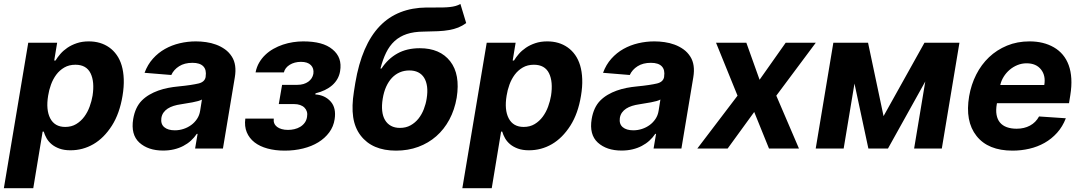

<svg xmlns="http://www.w3.org/2000/svg" viewBox="-38 -766 5577 990"><path d="M-18.1 204.5 107.6 -545.5H256.7L241.5 -453.8H248.2Q258.2 -470.5 273.3 -487.9Q288.4 -505.3 309.5 -519.7Q330.6 -534.1 358 -543.3Q385.3 -552.6 419.7 -552.6Q480.8 -552.6 524.9 -521.7Q547.2 -506 563.7 -482.6Q580.3 -459.2 589.5 -428.1Q598.7 -397 600.1 -358Q601.6 -318.9 593.8 -272Q578.8 -180.8 539.1 -118.3Q498.2 -54.3 443.7 -22.7Q389.2 8.9 325.6 8.9Q292.6 8.9 268.6 0.2Q244.7 -8.5 228.3 -22.2Q212 -35.9 202.2 -53.1Q192.5 -70.3 187.5 -87.4H181.8L133.5 204.5ZM220.9 -155.9Q244 -111.5 298.3 -111.5Q330.6 -111.5 354.9 -126.2Q379.3 -141 396.5 -164.2Q413.7 -187.5 424.2 -216.3Q434.7 -245 439.3 -272.7Q450.3 -344.5 429 -388.1Q407.3 -432.2 350.9 -432.2Q318.2 -432.2 293.7 -418Q269.2 -403.8 252.1 -380.9Q235.1 -358 224.8 -329.5Q214.5 -301.1 210.2 -272.7Q198.2 -199.9 220.9 -155.9Z M648.8 -152.3Q659.1 -213.4 693.5 -247.9Q710.6 -264.9 732.1 -277.5Q753.6 -290.1 777.9 -298.8Q802.2 -307.5 828.5 -312.7Q854.8 -317.8 881.7 -320.3Q918.3 -323.9 943.9 -327.8Q969.5 -331.7 985.8 -335.6Q1017.8 -343.4 1022.4 -369.3V-371.4Q1027.7 -405.9 1010.3 -424Q992.9 -442.1 954.2 -442.1Q913.4 -442.1 885.7 -424.5Q858 -407 845.2 -379.3L707.4 -390.6Q723 -432.9 750.4 -463.4Q777.7 -494 812.9 -513.7Q848 -533.4 888.8 -543Q929.7 -552.6 972.3 -552.6Q997.9 -552.6 1024.5 -548.8Q1051.1 -545.1 1075.8 -536Q1100.5 -527 1121.8 -511.9Q1143.1 -496.8 1157.7 -473.7Q1183.6 -432.9 1172.9 -367.9L1111.5 0H968L980.8 -75.6H976.6Q963.8 -56.5 946.4 -40.7Q929 -24.9 907.1 -13.5Q885.3 -2.1 859.2 4.1Q833.1 10.3 802.9 10.3Q725.9 10.3 680.4 -30.9Q635.7 -72.1 648.8 -152.3ZM863.6 -94.1Q886.4 -94.1 908.2 -101.2Q930 -108.3 947.8 -121.3Q965.6 -134.2 978 -152.9Q990.4 -171.5 994 -195L1003.2 -252.8Q996.4 -248.6 983.1 -244.9Q969.8 -241.1 954.2 -238.3Q938.6 -235.4 922.8 -233Q907 -230.5 894.9 -228.3Q874.6 -225.5 857.2 -220Q839.8 -214.5 826.7 -206Q813.6 -197.4 805 -185.4Q796.5 -173.3 794 -157.3Q789.8 -126.4 808.9 -110.3Q828.1 -94.1 863.6 -94.1Z M1226.9 -154.5H1373.6Q1371.8 -141 1376.2 -130.1Q1380.7 -119.3 1390.4 -111.9Q1400.2 -104.4 1414.6 -100.3Q1429 -96.2 1447.1 -96.2Q1463.8 -96.2 1479.9 -100Q1496.1 -103.7 1509.8 -111.9Q1523.4 -120 1532.8 -132.6Q1542.3 -145.2 1545.1 -163Q1547.9 -177.9 1544.4 -190Q1540.8 -202.1 1532 -210.9Q1523.1 -219.8 1509.4 -224.6Q1495.7 -229.4 1478 -229.4H1399.5L1416.5 -328.5H1495Q1512.1 -328.5 1526.5 -332.7Q1540.8 -337 1551.5 -344.6Q1562.1 -352.3 1568.9 -362.7Q1575.6 -373.2 1577.8 -385.7Q1581.7 -413.4 1565 -430.2Q1548.3 -447.1 1513.8 -447.1Q1497.2 -447.1 1482.4 -443.2Q1467.7 -439.3 1456 -432Q1444.2 -424.7 1436.4 -414.8Q1428.6 -404.8 1425.8 -392.8H1279.8Q1285.2 -420.5 1298.3 -443Q1311.4 -465.6 1330.1 -483.3Q1348.7 -501.1 1372 -514.2Q1395.2 -527.3 1420.8 -535.9Q1446.4 -544.4 1473 -548.5Q1499.6 -552.6 1525.2 -552.6Q1576.3 -552.6 1613.6 -542.6Q1650.9 -532.7 1676.5 -511.4Q1702.4 -490.1 1712 -462.2Q1721.6 -434.3 1715.6 -398.8Q1712 -377.1 1701.7 -359Q1691.4 -340.9 1675.1 -326.5Q1658.7 -312.1 1637.1 -301.7Q1615.4 -291.2 1589.1 -284.8L1587.7 -279.1Q1637.4 -275.9 1667.3 -242.2Q1696.4 -209.2 1687.5 -151.3Q1681.8 -113.3 1659.6 -83.3Q1637.4 -53.3 1603.3 -32.3Q1569.2 -11.4 1524.9 -0.4Q1480.5 10.7 1430 10.7Q1381 10.7 1341.3 -0.2Q1301.5 -11 1274.3 -32.1Q1247.2 -53.3 1234.4 -84Q1221.6 -114.7 1226.9 -154.5Z M1786.9 -293.7 1794 -338.4Q1810.7 -437.1 1842.2 -509.9Q1873.6 -582.7 1919.7 -630.9Q1965.9 -679 2026.5 -702.8Q2087 -726.6 2161.6 -727.3H2205.6Q2227.6 -727.3 2246.6 -727.6Q2265.6 -728 2281.8 -729.8Q2297.9 -731.5 2311.4 -735.3Q2324.9 -739 2335.9 -745.7L2365.8 -647Q2345.9 -632.5 2324.9 -624.1Q2304 -615.8 2278.2 -611.2Q2252.5 -606.5 2220.3 -605.1Q2188.2 -603.7 2146 -603Q2095.9 -602.6 2059.3 -590.4Q2022.7 -578.1 1996.6 -554.2Q1970.5 -530.2 1953.1 -494.7Q1935.7 -459.2 1923.7 -412.6H1929Q1962.4 -463.1 2011 -490.2Q2059.7 -517.4 2126.4 -517.4Q2230.8 -517.4 2283.4 -449.9Q2335.9 -382.5 2316.8 -262.1Q2306.1 -199.9 2279.1 -149.5Q2252.1 -99.1 2211.6 -63.6Q2171.2 -28.1 2118.6 -8.7Q2066.1 10.7 2004.3 10.7Q1881 10.7 1821.4 -67.5Q1791.2 -106.9 1783 -162.6Q1774.9 -218.4 1786.9 -293.7ZM2024.1 -106.5Q2055.4 -106.5 2079.2 -119.9Q2103 -133.2 2119.9 -154.5Q2136.7 -175.8 2147.2 -202.8Q2157.7 -229.8 2161.9 -257.1Q2167.6 -292.3 2164.1 -319.2Q2160.5 -346.2 2149 -364.9Q2137.4 -383.5 2118.3 -393.1Q2099.1 -402.7 2072.8 -402.7Q2046.2 -402.7 2023.6 -393.1Q2001.1 -383.5 1983.3 -364.9Q1965.6 -346.2 1953.3 -319.2Q1941.1 -292.3 1935.4 -257.1Q1929.7 -222.3 1932.7 -194.4Q1935.7 -166.5 1947.3 -147Q1958.8 -127.5 1978.2 -117Q1997.5 -106.5 2024.1 -106.5Z M2345.9 204.5 2471.6 -545.5H2620.7L2605.5 -453.8H2612.2Q2622.2 -470.5 2637.3 -487.9Q2652.3 -505.3 2673.5 -519.7Q2694.6 -534.1 2721.9 -543.3Q2749.3 -552.6 2783.7 -552.6Q2844.8 -552.6 2888.8 -521.7Q2911.2 -506 2927.7 -482.6Q2944.2 -459.2 2953.5 -428.1Q2962.7 -397 2964.1 -358Q2965.6 -318.9 2957.7 -272Q2942.8 -180.8 2903.1 -118.3Q2862.2 -54.3 2807.7 -22.7Q2753.2 8.9 2689.6 8.9Q2656.6 8.9 2632.6 0.2Q2608.7 -8.5 2592.3 -22.2Q2576 -35.9 2566.2 -53.1Q2556.5 -70.3 2551.5 -87.4H2545.8L2497.5 204.5ZM2584.9 -155.9Q2608 -111.5 2662.3 -111.5Q2694.6 -111.5 2718.9 -126.2Q2743.3 -141 2760.5 -164.2Q2777.7 -187.5 2788.2 -216.3Q2798.7 -245 2803.3 -272.7Q2814.3 -344.5 2793 -388.1Q2771.3 -432.2 2714.8 -432.2Q2682.2 -432.2 2657.7 -418Q2633.2 -403.8 2616.1 -380.9Q2599.1 -358 2588.8 -329.5Q2578.5 -301.1 2574.2 -272.7Q2562.1 -199.9 2584.9 -155.9Z M3012.8 -152.3Q3023.1 -213.4 3057.5 -247.9Q3074.6 -264.9 3096.1 -277.5Q3117.5 -290.1 3141.9 -298.8Q3166.2 -307.5 3192.5 -312.7Q3218.8 -317.8 3245.7 -320.3Q3282.3 -323.9 3307.9 -327.8Q3333.5 -331.7 3349.8 -335.6Q3381.7 -343.4 3386.4 -369.3V-371.4Q3391.7 -405.9 3374.3 -424Q3356.9 -442.1 3318.2 -442.1Q3277.3 -442.1 3249.6 -424.5Q3221.9 -407 3209.2 -379.3L3071.4 -390.6Q3087 -432.9 3114.3 -463.4Q3141.7 -494 3176.8 -513.7Q3212 -533.4 3252.8 -543Q3293.7 -552.6 3336.3 -552.6Q3361.9 -552.6 3388.5 -548.8Q3415.1 -545.1 3439.8 -536Q3464.5 -527 3485.8 -511.9Q3507.1 -496.8 3521.7 -473.7Q3547.6 -432.9 3536.9 -367.9L3475.5 0H3332L3344.8 -75.6H3340.6Q3327.8 -56.5 3310.4 -40.7Q3293 -24.9 3271.1 -13.5Q3249.3 -2.1 3223.2 4.1Q3197.1 10.3 3166.9 10.3Q3089.8 10.3 3044.4 -30.9Q2999.6 -72.1 3012.8 -152.3ZM3227.6 -94.1Q3250.4 -94.1 3272.2 -101.2Q3294 -108.3 3311.8 -121.3Q3329.5 -134.2 3342 -152.9Q3354.4 -171.5 3358 -195L3367.2 -252.8Q3360.4 -248.6 3347.1 -244.9Q3333.8 -241.1 3318.2 -238.3Q3302.6 -235.4 3286.8 -233Q3271 -230.5 3258.9 -228.3Q3238.6 -225.5 3221.2 -220Q3203.8 -214.5 3190.7 -206Q3177.6 -197.4 3169 -185.4Q3160.5 -173.3 3158 -157.3Q3153.8 -126.4 3172.9 -110.3Q3192.1 -94.1 3227.6 -94.1Z M3557.5 0 3764.9 -272.7 3654.1 -545.5H3810.4L3878.6 -354.8L4013.1 -545.5H4168.3L3964.8 -272.7L4081.7 0H3927.2L3850.9 -188.6L3713.8 0Z M4258.9 -545.5H4437.9L4517.8 -167.3L4728.7 -545.5H4909.1L4818.2 0H4675.4L4733 -345.9L4540.5 0H4439.6L4367.9 -335.2L4312.1 0H4168Z M4959.2 -270.2Q4969.5 -329.9 4995.6 -381.4Q5021.7 -432.9 5061.6 -470.9Q5101.6 -508.9 5154.3 -530.7Q5207 -552.6 5270.6 -552.6Q5343 -552.6 5396 -522Q5422.6 -506.7 5441.9 -483.7Q5461.3 -460.6 5472.5 -429.9Q5483.7 -399.1 5486 -360.6Q5488.3 -322.1 5480.8 -275.6L5474.1 -234H5102.6L5101.9 -230.1Q5096.2 -198.2 5100.5 -174.2Q5104.8 -150.2 5118.1 -134.2Q5131.4 -118.3 5153.2 -110.3Q5175.1 -102.3 5204.2 -102.3Q5242.9 -102.3 5272.7 -118.3Q5302.6 -134.2 5319.6 -165.5L5457.7 -156.2Q5441.1 -112.9 5412.6 -81.3Q5384.2 -49.7 5348 -29.3Q5311.8 -8.9 5269.5 0.9Q5227.3 10.7 5182.9 10.7Q5056.8 10.7 4997.2 -65Q4937.1 -141 4959.2 -270.2ZM5119.7 -327.8H5346.6Q5354.8 -376.4 5329.5 -408Q5304.3 -439.6 5255.3 -439.6Q5230.8 -439.6 5208.5 -430.6Q5186.1 -421.5 5168 -406.1Q5149.9 -390.6 5137.3 -370.4Q5124.6 -350.1 5119.7 -327.8Z"/></svg>

Font: Inter P
Style: Bold Italic
Weight: 700
Italic angle: 9.39999°
Designer: Rasmus Andersson
Foundry: rsms
Version: Version 3.018;git-588b23468